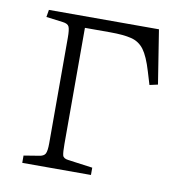

<svg xmlns="http://www.w3.org/2000/svg" viewBox="-63 -563 591 622"><g transform="rotate(10 232.0 -251.5)"><path d="M50 0V-24L99 -32Q115 -34 120 -43Q125 -52 125 -78V-425Q125 -451 121 -460.5Q117 -470 100 -472L45 -479L49 -503H411L439 -326L412 -320L399 -363Q385 -410 369 -431.5Q353 -453 327 -459.5Q301 -466 257 -466H174V-84Q174 -57 176.5 -47Q179 -37 195 -35L276 -24V0Z"/></g></svg>

Font: Literata 18pt ExtraLight
Style: Regular
Weight: 250
Designer: Latin by Veronika Burian and Jose Scaglione. Greek by Irene Vlachou. Cyrillic by Vera Evstafieva.
Foundry: TypeTogether
Version: Version 3.103;gftools[0.9.29]